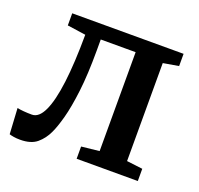

<svg xmlns="http://www.w3.org/2000/svg" viewBox="-103 -669 819 789"><g transform="rotate(20 306.0 -275.0)"><path d="M60.5 6Q45 6 32.8 4Q20.5 2 13 -0.5L6.5 -113Q17 -110.5 34.8 -109Q52.5 -107.5 71 -107.5Q101.5 -107.5 122.2 -151.8Q143 -196 153.8 -281.8Q164.5 -367.5 165 -491L84.5 -502.5V-555.5H571.5V-502L504 -490.5V-62L573.5 -53.5V0H306V-53.5L384 -62V-494.5H231.5V-446Q231.5 -341.5 222.5 -267.2Q213.5 -193 200.5 -145Q187.5 -97 174.5 -70Q159.5 -37.5 133.8 -15.8Q108 6 60.5 6Z"/></g></svg>

Font: Merriweather SemiBold
Style: Regular
Weight: 600
Version: Version 2.100